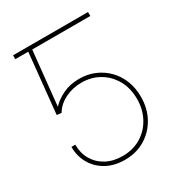

<svg xmlns="http://www.w3.org/2000/svg" viewBox="-175 -842 896 966"><g transform="rotate(-30 273.0 -359.5)"><path d="M137.7 -727.5V-705.1H43.9V-727.5ZM269.5 9.8Q209.5 9.8 164.3 -14.9Q119.1 -39.6 93.5 -83Q67.9 -126.5 67.9 -181.6H90.3Q90.3 -132.3 112.5 -94.2Q134.8 -56.2 175 -34.4Q215.3 -12.7 269.5 -12.7Q330.1 -12.7 376.2 -40.8Q422.4 -68.8 448.5 -117.2Q474.6 -165.5 474.6 -225.6Q474.6 -289.1 447.8 -336.2Q420.9 -383.3 375.5 -409.9Q330.1 -436.5 272.9 -436.5Q220.2 -436.5 176.3 -414.3Q132.3 -392.1 110.8 -354.5L84 -357.4L121.6 -727.5H479.5V-704.6H142.1L109.9 -392.1H111.3Q135.7 -418.5 176.8 -438.7Q217.8 -459 272.9 -459Q320.3 -459 360.8 -441.9Q401.4 -424.8 432.1 -393.8Q462.9 -362.8 480 -320.1Q497.1 -277.3 497.1 -225.6Q497.1 -158.2 467.8 -105Q438.5 -51.8 387.2 -21Q335.9 9.8 269.5 9.8Z"/></g></svg>

Font: Inter 24pt Thin
Style: Regular
Weight: 250
Designer: Rasmus Andersson
Foundry: rsms
Version: Version 4.001;git-66647c0bb